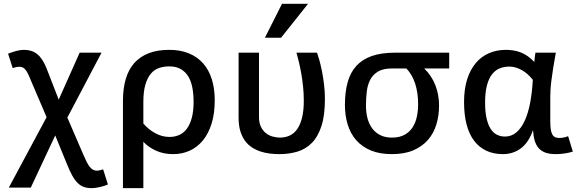

<svg xmlns="http://www.w3.org/2000/svg" viewBox="-20 -786 3002 998"><path d="M222.2 -176.8 146 -355Q137.2 -376 130.4 -391.8Q123.5 -407.7 116.5 -418.2Q109.4 -428.7 101.1 -433.8Q92.8 -439 81.1 -439Q73.2 -439 63.7 -437Q54.2 -435.1 45.9 -432.1L22 -506.8Q42.5 -515.1 64 -521Q85.4 -526.9 105 -526.9Q124.5 -526.9 141.4 -521.7Q158.2 -516.6 172.6 -505.4Q187 -494.1 199.2 -475.6Q211.4 -457 222.2 -430.2L285.2 -268.1L394 -512.2H507.8L330.1 -174.8L414.1 20Q422.9 40.5 430.7 55.9Q438.5 71.3 446.5 81.3Q454.6 91.3 463.4 96.2Q472.2 101.1 483.9 101.1Q490.2 101.1 498.5 99.1Q506.8 97.2 516.1 94.2L541 172.9Q533.2 176.3 522.9 179.7Q512.7 183.1 501.5 185.8Q490.2 188.5 478.5 190.2Q466.8 191.9 456.1 191.9Q433.6 191.9 416 185.8Q398.4 179.7 383.5 165Q368.7 150.4 355.2 126Q341.8 101.6 327.1 64.9L267.1 -82L140.1 189H25.9Z M619.1 191.9V-261.2Q619.1 -325.2 633.5 -374.8Q647.9 -424.3 677.7 -458Q707.5 -491.7 752.7 -509.3Q797.9 -526.9 859.4 -526.9Q918 -526.9 962.2 -508.5Q1006.3 -490.2 1036.1 -456.3Q1065.9 -422.4 1081.1 -373.8Q1096.2 -325.2 1096.2 -265.1Q1096.2 -195.8 1079.8 -143.3Q1063.5 -90.8 1034.4 -55.7Q1005.4 -20.5 965.8 -2.7Q926.3 15.1 880.4 15.1Q829.6 15.1 790.5 -2.9Q751.5 -21 725.1 -48.8V191.9ZM725.1 -144Q752.4 -112.3 787.6 -93.3Q822.8 -74.2 861.3 -74.2Q888.2 -74.2 911.1 -84.2Q934.1 -94.2 950.7 -116.2Q967.3 -138.2 976.8 -172.9Q986.3 -207.5 986.3 -256.8Q986.3 -294.9 980.2 -328.6Q974.1 -362.3 959.5 -387.2Q944.8 -412.1 920.4 -426.5Q896 -440.9 859.4 -440.9Q831.1 -440.9 806.6 -432.6Q782.2 -424.3 764.2 -403.1Q746.1 -381.8 735.6 -345.9Q725.1 -310.1 725.1 -254.9Z M1220.2 -512.2H1326.2V-178.2Q1326.2 -147.9 1336.2 -127.2Q1346.2 -106.4 1362.1 -94Q1377.9 -81.5 1397.2 -76.2Q1416.5 -70.8 1435.1 -70.8Q1462.9 -70.8 1485.6 -81.3Q1508.3 -91.8 1524.7 -114.7Q1541 -137.7 1550 -174.1Q1559.1 -210.4 1559.1 -262.2Q1559.1 -301.3 1555.2 -337.4Q1551.3 -373.5 1545.7 -405.5Q1540 -437.5 1533.4 -464.6Q1526.9 -491.7 1521 -512.2H1627.9Q1632.3 -500.5 1639.4 -475.6Q1646.5 -450.7 1653.1 -418Q1659.7 -385.3 1664.3 -347.4Q1668.9 -309.6 1668.9 -272Q1668.9 -187 1651.1 -131.6Q1633.3 -76.2 1601.6 -43.7Q1569.8 -11.2 1526.4 2Q1482.9 15.1 1432.1 15.1Q1408.2 15.1 1383.3 12.2Q1358.4 9.3 1335 1.7Q1311.5 -5.9 1290.5 -19.3Q1269.5 -32.7 1253.9 -53.7Q1238.3 -74.7 1229.2 -104.5Q1220.2 -134.3 1220.2 -174.8ZM1440.9 -589.8H1356.9L1445.8 -766.1H1581.1Z M2314.9 -512.2V-430.2H2185.1Q2224.6 -391.6 2243.4 -342Q2262.2 -292.5 2262.2 -237.8Q2262.2 -186 2248.5 -140.1Q2234.9 -94.2 2205.3 -59.8Q2175.8 -25.4 2129.4 -5.1Q2083 15.1 2017.1 15.1Q1953.6 15.1 1907.7 -3.9Q1861.8 -22.9 1831.8 -57.1Q1801.8 -91.3 1787.4 -138.2Q1772.9 -185.1 1772.9 -240.2Q1772.9 -307.6 1787.1 -358.6Q1801.3 -409.7 1832.3 -443.6Q1863.3 -477.5 1912.8 -494.9Q1962.4 -512.2 2033.2 -512.2ZM2017.1 -430.2Q1972.2 -430.2 1945.3 -414.3Q1918.5 -398.4 1904.5 -371.8Q1890.6 -345.2 1886.5 -310.1Q1882.3 -274.9 1882.3 -236.8Q1882.3 -200.2 1890.6 -169.7Q1898.9 -139.2 1915.8 -117.2Q1932.6 -95.2 1957.8 -83Q1982.9 -70.8 2017.1 -70.8Q2057.1 -70.8 2083.5 -85.7Q2109.9 -100.6 2125.2 -125Q2140.6 -149.4 2147 -180.4Q2153.3 -211.4 2153.3 -244.1Q2153.3 -304.7 2137.9 -351.6Q2122.6 -398.4 2092.3 -430.2Z M2957.5 2Q2939.9 7.8 2916.3 11.5Q2892.6 15.1 2869.1 15.1Q2837.4 15.1 2815.9 7.6Q2794.4 0 2780.5 -15.4Q2766.6 -30.8 2759.5 -54.4Q2752.4 -78.1 2750.5 -109.9Q2728.5 -45.9 2688 -15.4Q2647.5 15.1 2594.2 15.1Q2544.9 15.1 2507.1 -2.9Q2469.2 -21 2443.6 -55.4Q2418 -89.8 2405 -140.1Q2392.1 -190.4 2392.1 -254.9Q2392.1 -323.2 2408.4 -374.3Q2424.8 -425.3 2453.9 -459.2Q2482.9 -493.2 2522.7 -510Q2562.5 -526.9 2609.4 -526.9Q2628.9 -526.9 2648.2 -523.9Q2667.5 -521 2686.3 -513.7Q2705.1 -506.3 2722.9 -494.1Q2740.7 -481.9 2757.3 -463.9Q2758.3 -477.5 2760 -490Q2761.7 -502.4 2763.2 -512.2H2869.1Q2860.4 -464.8 2855 -429.9Q2849.6 -395 2846.2 -368.4Q2842.8 -341.8 2841.6 -320.8Q2840.3 -299.8 2840.3 -280.8V-157.2Q2840.3 -129.9 2843 -112.8Q2845.7 -95.7 2851.6 -85.9Q2857.4 -76.2 2866.7 -72.5Q2876 -68.8 2889.2 -68.8Q2898.9 -68.8 2911.1 -71.5Q2923.3 -74.2 2933.1 -78.1ZM2604.5 -76.2Q2638.7 -76.2 2664.3 -98.1Q2689.9 -120.1 2707.8 -159.2Q2725.6 -198.2 2735.8 -252.4Q2746.1 -306.6 2749.5 -371.1Q2723.6 -404.3 2691.4 -422.1Q2659.2 -439.9 2628.4 -439.9Q2600.1 -439.9 2576.9 -430.4Q2553.7 -420.9 2536.9 -398.9Q2520 -377 2510.7 -340.8Q2501.5 -304.7 2501.5 -252Q2501.5 -203.6 2509.3 -170.2Q2517.1 -136.7 2530.8 -115.7Q2544.4 -94.7 2563.5 -85.4Q2582.5 -76.2 2604.5 -76.2Z"/></svg>

Font: Clear Sans Medium
Style: Regular
Weight: 500
Foundry: Intel Corporation
Version: Version 1.00